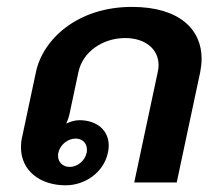

<svg xmlns="http://www.w3.org/2000/svg" viewBox="-20 -537 623 565"><path d="M214.2 -183.3C200 -183.3 187.5 -179.2 175 -173.3C179.2 -182.5 182.5 -192.5 184.2 -200L210.8 -325C223.3 -384.2 281.7 -425 348.3 -425C406.7 -425 446.7 -393.3 446.7 -345C446.7 -339.2 445.8 -331.7 444.2 -325L375 0H500L569.2 -325C571.7 -338.3 573.3 -351.7 573.3 -364.2C573.3 -450 508.3 -516.7 368.3 -516.7C207.5 -516.7 105.8 -420.8 85.8 -325L45 -133.3C42.5 -123.3 41.7 -113.3 41.7 -103.3C41.7 -35 97.5 8.3 173.3 8.3C230 8.3 285 -29.2 297.5 -87.5C299.2 -95 300 -101.7 300 -108.3C300 -155 263.3 -183.3 214.2 -183.3ZM202.5 -129.2C222.5 -129.2 235.8 -115.8 235.8 -96.7C235.8 -93.3 235.8 -90.8 235 -87.5C230 -64.2 208.3 -45.8 185 -45.8C165 -45.8 150.8 -60 150.8 -78.3C150.8 -81.7 150.8 -84.2 151.7 -87.5C156.7 -110.8 179.2 -129.2 202.5 -129.2Z"/></svg>

Font: BoonHome
Style: Bold Oblique
Weight: 700
Italic angle: -12°
Designer: Sungsit Sawaiwan
Foundry: Sungsit Sawaiwan
Version: Version 0.2